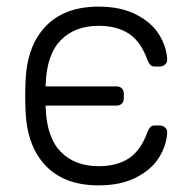

<svg xmlns="http://www.w3.org/2000/svg" viewBox="-20 -550 576 580"><path d="M332 -289Q342 -289 348 -283Q354 -277 354 -267V-253Q354 -243 348 -237Q342 -231 332 -231H118V-225Q121 -135 163.5 -91.5Q206 -48 278 -48Q333 -48 369 -71.5Q405 -95 425 -150Q430 -162 434.5 -166.5Q439 -171 449 -171H463Q472 -171 479 -164.5Q486 -158 485 -149Q483 -110 460 -73.5Q437 -37 390.5 -13.5Q344 10 278 10Q174 10 117 -50.5Q60 -111 57 -220L56 -260L57 -300Q60 -409 117 -469.5Q174 -530 278 -530Q344 -530 390.5 -506.5Q437 -483 460 -446.5Q483 -410 485 -371Q486 -362 479 -355.5Q472 -349 463 -349H449Q439 -349 434.5 -353.5Q430 -358 425 -370Q405 -425 369 -448.5Q333 -472 278 -472Q206 -472 163.5 -428.5Q121 -385 118 -295V-289Z"/></svg>

Font: Hezaedrus Light
Style: Regular
Weight: 300
Designer: Hubert & Fischer
Foundry: Hubert & Fischer
Version: Version 1.10;September 3, 2019;FontCreator 11.5.0.2425 64-bi